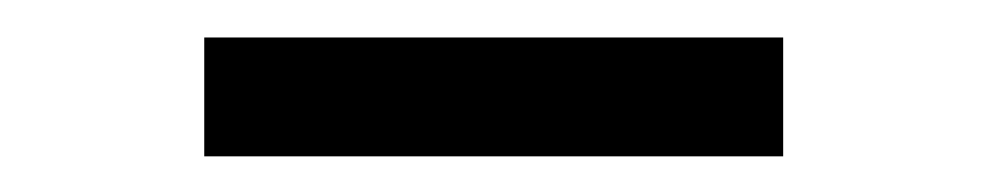

<svg xmlns="http://www.w3.org/2000/svg" viewBox="-20 -678 540 105"><path d="M91.7 -592.5V-657.5H408.3V-592.5Z"/></svg>

Font: Funnel Sans
Style: Regular
Weight: 400
Designer: NORD ID, Kristian Moeller
Foundry: Dicotype
Version: Version 1.000